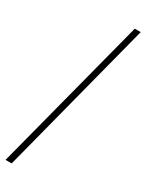

<svg xmlns="http://www.w3.org/2000/svg" viewBox="-230 -794 723 949"><g transform="rotate(30 131.5 -319.5)"><path d="M0 121H35L263 -760H229Z"/></g></svg>

Font: Noto Serif Hebrew SemiCondensed ExtraLight
Style: Regular
Weight: 200
Width: 4
Designer: Monotype Design Team
Foundry: Monotype Imaging Inc.
Version: Version 2.004